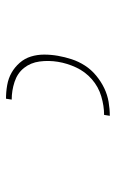

<svg xmlns="http://www.w3.org/2000/svg" viewBox="107 -927 386 640"><g transform="rotate(-90 300.0 -607.0)"><path d="M234 -434 237 -453Q267 -453 299 -462.5Q331 -472 356 -494Q381 -516 395 -546Q409 -576 414 -607Q419 -638 415 -668Q411 -698 393.5 -720Q376 -742 347 -751.5Q318 -761 288 -761L291 -780Q314 -780 336.5 -776Q359 -772 377.5 -761.5Q396 -751 410.5 -734.5Q425 -718 431.5 -697Q438 -676 438 -653Q438 -630 434 -607Q430 -584 422.5 -561Q415 -538 401.5 -517Q388 -496 368 -479.5Q348 -463 326 -452.5Q304 -442 280.5 -438Q257 -434 234 -434Z"/></g></svg>

Font: Iosevka Thin Extended Oblique
Style: Regular
Weight: 100
Width: 7
Italic angle: -9°
Monospace: yes
Designer: Belleve Invis
Foundry: Belleve Invis
Version: Version 32.5.0; ttfautohint (v1.8.4)